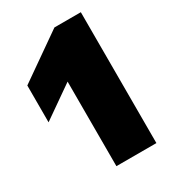

<svg xmlns="http://www.w3.org/2000/svg" viewBox="-180 -844 852 944"><g transform="rotate(-30 246.0 -371.5)"><path d="M277.5 -743H427.5V0H200.5V-480L19.5 -353.5V-562.5Z"/></g></svg>

Font: Encode Sans Semi Expanded Black
Style: Regular
Weight: 900
Width: 6
Designer: Multiple Designers
Foundry: Impallari Type
Version: Version 2.000